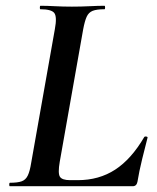

<svg xmlns="http://www.w3.org/2000/svg" viewBox="-20 -645 545 665"><path d="M14 0Q12 0 12 -6Q12 -12 14.5 -12Q40.9 -12 55 -17Q69 -22 76.2 -37Q83.5 -52 88 -81L170 -544Q178 -587 168 -600Q158 -613 119.6 -613Q118 -613 118 -619Q118 -625 120.2 -625Q142.7 -625 170.1 -623.5Q197.6 -622 229 -622Q261.2 -622 290.6 -623.5Q320 -625 342 -625Q344 -625 344 -619Q344 -613 342 -613Q315 -613 301 -607.5Q287 -602 280.2 -587Q273.4 -572 268 -543L187 -85Q180 -44.9 187.5 -32.9Q195 -21 223 -21H249Q323 -21 379 -57.5Q435 -94 480 -171Q482 -173 487 -172Q492 -171 491 -168Q483 -137 472.4 -94.2Q461.9 -51.4 456 -15Q452.9 0 439.6 0Z"/></svg>

Font: Cormorant Garamond Light
Style: Italic
Weight: 300
Italic angle: -10°
Designer: Christian Thalmann (Catharsis Fonts)
Foundry: Catharsis Fonts
Version: Version 4.001